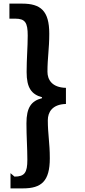

<svg xmlns="http://www.w3.org/2000/svg" viewBox="-20 -895 467 1060"><path d="M38 61V145H107C208 145 255 106 255 -21C255 -106 244 -155 244 -231C244 -274 267 -319 344 -321V-410C266 -412 242 -456 242 -499C242 -576 252 -625 252 -709C252 -836 204 -875 102 -875H32V-792H64C119 -792 133 -770 133 -699C133 -633 127 -573 127 -497C127 -410 154 -374 212 -358V-353C153 -338 126 -302 126 -214C126 -139 131 -79 131 -13C131 58 116 80 60 80Z"/></svg>

Font: GenEiGothic-pro-Regular
Style: Bold
Weight: 700
Designer: Ryoko NISHIZUKA (kana & ideographs); Paul D. Hunt (Latin, Greek & Cyrillic); Wenlong ZHANG (bopomofo); Sandoll Communica
Foundry: Adobe Systems Incorporated; o_tamon
Version: Version 1.000.140830